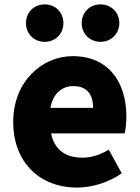

<svg xmlns="http://www.w3.org/2000/svg" viewBox="-20 -838 636 872"><path d="M329 14C396 14 474 -9 533 -51L474 -158C433 -134 395 -122 354 -122C282 -122 228 -154 212 -232H546C550 -245 554 -277 554 -308C554 -464 474 -583 310 -583C172 -583 40 -469 40 -284C40 -96 166 14 329 14ZM209 -348C221 -416 264 -447 313 -447C378 -447 403 -405 403 -348ZM183 -648C233 -648 268 -686 268 -733C268 -781 233 -818 183 -818C133 -818 98 -781 98 -733C98 -686 133 -648 183 -648ZM436 -648C486 -648 522 -686 522 -733C522 -781 486 -818 436 -818C387 -818 351 -781 351 -733C351 -686 387 -648 436 -648Z"/></svg>

Font: Noto Sans T Chinese Black
Style: Bold
Weight: 900
Designer: Ryoko NISHIZUKA (kana & ideographs); Paul D. Hunt (Latin, Greek & Cyrillic); Wenlong ZHANG (bopomofo); Sandoll Communica
Foundry: Adobe Systems Incorporated
Version: Version 1.000;PS 1;hotconv 1.0.78;makeotf.lib2.5.61930